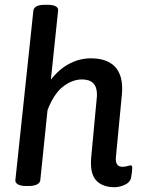

<svg xmlns="http://www.w3.org/2000/svg" viewBox="-20 -773 605 800"><path d="M359 -92Q359 -108 360 -117L383 -363Q384 -369 384 -379Q384 -442 322 -442Q281 -442 242.5 -412Q204 -382 178 -314L148 -23Q147 -11 134 -4.5Q121 2 99 2H88Q66 2 54.5 -5Q43 -12 44 -22L119 -728Q122 -753 167 -753H178Q201 -753 212.5 -746.5Q224 -740 222 -728L192 -441Q226 -485 269 -507.5Q312 -530 358 -530Q423 -530 456 -498Q489 -466 489 -405Q489 -389 488 -381L463 -119Q459 -78 490 -78Q501 -78 511 -81Q521 -84 524 -84Q531 -84 531 -75Q531 -58 526 -32Q522 -13 500 -3Q478 7 457 7Q411 7 385 -17Q359 -41 359 -92Z"/></svg>

Font: Asap-MediumItalic
Style: Italic
Weight: 500
Italic angle: -6°
Designer: Pablo Cosgaya
Foundry: Omnibus-Type
Version: Version 2.000; ttfautohint (v1.8)